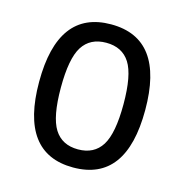

<svg xmlns="http://www.w3.org/2000/svg" viewBox="-86 -610 672 700"><g transform="rotate(15 250.0 -260.0)"><path d="M339.4 -415.5Q310.5 -460.9 250 -460.9Q189.5 -460.9 160.6 -415.5Q131.8 -370.1 131.8 -260.3Q131.8 -150.4 160.6 -104.5Q189.5 -58.6 250 -58.6Q310.5 -58.6 339.4 -104.5Q368.2 -150.4 368.2 -260.3Q368.2 -370.1 339.4 -415.5ZM450.2 -260.3Q450.2 9.8 250 9.8Q49.8 9.8 49.8 -260.3Q49.8 -530.3 250 -530.3Q450.2 -530.3 450.2 -260.3Z"/></g></svg>

Font: Rounded Mgen+ 1m regular
Style: Regular
Weight: 400
Designer: [Source Han Sans]
Ryoko NISHIZUKA  (kana & ideographs); Paul D. Hunt (Latin, Greek & Cyrillic); Wenlong ZHANG  (bopomofo
Version: Version 1.059.20150602